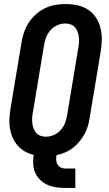

<svg xmlns="http://www.w3.org/2000/svg" viewBox="-20 -763 540 948"><path d="M300 165Q277 165 255 161.5Q233 158 213.5 149Q194 140 178.5 125Q163 110 154 90Q145 70 144 47.5Q143 25 146 2Q123 -4 102.5 -15.5Q82 -27 67 -44.5Q52 -62 42.5 -83.5Q33 -105 29 -129Q25 -153 26.5 -177.5Q28 -202 32 -228L86 -552Q90 -578 98.5 -603Q107 -628 121.5 -650.5Q136 -673 156.5 -691.5Q177 -710 201.5 -722Q226 -734 252 -738.5Q278 -743 303 -743Q333 -743 362 -737Q391 -731 414.5 -715.5Q438 -700 453.5 -676.5Q469 -653 476 -625Q483 -597 482.5 -567.5Q482 -538 477 -507L423 -183Q420 -162 414 -141Q408 -120 397 -100.5Q386 -81 371.5 -63.5Q357 -46 339.5 -32.5Q322 -19 301 -10Q280 -1 259 3Q257 15 257.5 26.5Q258 38 263.5 48Q269 58 279 63.5Q289 69 300 69H352V165ZM207 -88Q227 -88 247 -97Q267 -106 281 -122.5Q295 -139 302 -158.5Q309 -178 312 -198L366 -523Q369 -537 370 -551.5Q371 -566 369.5 -579.5Q368 -593 363.5 -605.5Q359 -618 350.5 -628Q342 -638 329 -642.5Q316 -647 302 -647Q282 -647 262 -638Q242 -629 228 -612.5Q214 -596 207 -576.5Q200 -557 197 -537L143 -212Q140 -198 139 -183.5Q138 -169 139.5 -155.5Q141 -142 145.5 -129.5Q150 -117 158.5 -107Q167 -97 180 -92.5Q193 -88 207 -88Z"/></svg>

Font: Iosevka Curly
Style: Bold Italic
Weight: 700
Italic angle: -9°
Monospace: yes
Designer: Belleve Invis
Foundry: Belleve Invis
Version: Version 22.1.2; ttfautohint (v1.8.4)